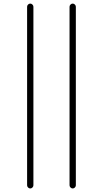

<svg xmlns="http://www.w3.org/2000/svg" viewBox="-20 -853 563 1069"><path d="M130.9 178.7V-815.4Q130.9 -822.3 136.2 -827.6Q141.6 -833 148.4 -833Q155.3 -833 160.6 -827.6Q166 -822.3 166 -815.4V178.7Q166 185.5 160.6 190.9Q155.3 196.3 148.4 196.3Q141.6 196.3 136.2 190.9Q130.9 185.5 130.9 178.7ZM367.2 178.7V-815.4Q367.2 -822.3 372.6 -827.6Q377.9 -833 384.8 -833Q391.6 -833 397 -827.6Q402.3 -822.3 402.3 -815.4V178.7Q402.3 185.5 397 190.9Q391.6 196.3 384.8 196.3Q377.9 196.3 372.6 190.9Q367.2 185.5 367.2 178.7Z"/></svg>

Font: Gen Jyuu Gothic ExtraLight
Style: Regular
Weight: 100
Designer: [Source Han Sans]
Ryoko NISHIZUKA  (kana & ideographs); Paul D. Hunt (Latin, Greek & Cyrillic); Wenlong ZHANG  (bopomofo
Version: Version 1.002.20150607